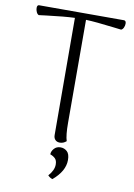

<svg xmlns="http://www.w3.org/2000/svg" viewBox="-97 -752 713 1022"><g transform="rotate(10 259.0 -241.5)"><path d="M500 -674Q500 -663 495 -652.5Q490 -642 482 -639L440 -644Q343 -656 289 -658L290 -103Q290 -34 300 -4Q284 10 265 10Q249 10 240 0.5Q231 -9 231 -25L229 -658Q174 -656 77 -644L37 -639Q29 -642 24 -653Q19 -664 19 -675Q19 -691 30 -691H488Q500 -691 500 -674ZM235 192Q264 160 264 129Q264 107 253.5 96.5Q243 86 226 80Q226 64 239 49Q252 34 274 34Q294 34 309 47.5Q324 61 324 94Q324 154 260 208Q246 204 235 192Z"/></g></svg>

Font: Arima Madurai Light
Style: Regular
Weight: 300
Designer: Joana Correia and Natanael Gama
Foundry: NDISCOVER
Version: Version 1.020